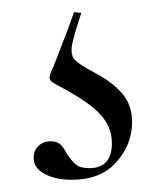

<svg xmlns="http://www.w3.org/2000/svg" viewBox="-20 -19 272 314"><path d="M97 63Q97 74 103.5 80Q110 86 122.5 93Q135 100 142 104Q167 118 181.5 136Q196 154 196 181Q196 217 170.5 246Q145 275 97 275Q71 275 53 265.5Q35 256 35 239Q35 227 43 219.5Q51 212 63 212Q73 212 78.5 217Q84 222 89 232Q97 244 104 250Q111 256 126 256Q163 256 163 215Q163 189 144.5 168.5Q126 148 77 122Q69 118 65 115Q61 112 61 108Q61 103 67 91Q78 63 91 29L101 1L113 2Q106 23 101.5 39Q97 55 97 63Z"/></svg>

Font: Cormorant SC Light
Style: Regular
Weight: 300
Designer: Christian Thalmann (Catharsis Fonts)
Foundry: Catharsis Fonts
Version: Version 4.000